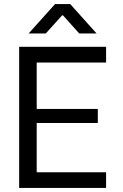

<svg xmlns="http://www.w3.org/2000/svg" viewBox="-20 -932 609 952"><path d="M162 -622V-392H465V-322H162V-78H506V0H75V-700H506V-622ZM253 -912H328L459 -766H373L292 -856H288L207 -766H122Z"/></svg>

Font: Be Vietnam
Style: Regular
Weight: 400
Designer: Gabriel Lam
Foundry: TypeRant
Version: Version 4.000